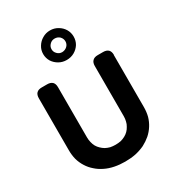

<svg xmlns="http://www.w3.org/2000/svg" viewBox="-239 -1171 1206 1321"><g transform="rotate(-30 364.5 -510.5)"><path d="M364.3 -796.9Q331.1 -796.9 303.7 -812.5Q276.4 -828.1 259.8 -853.5Q243.2 -880.9 243.2 -913.1Q243.2 -945.3 259.8 -971.7Q276.4 -999 303.7 -1014.6Q331.1 -1031.2 364.3 -1031.2Q398.4 -1031.2 425.8 -1014.6Q453.1 -999 469.7 -971.7Q485.4 -945.3 485.4 -913.1Q485.4 -880.9 469.7 -854.5Q453.1 -828.1 425.8 -812.5Q398.4 -796.9 364.3 -796.9ZM364.3 -859.4Q387.7 -860.4 404.3 -876Q419.9 -891.6 419.9 -913.1Q419.9 -934.6 404.3 -951.2Q387.7 -966.8 364.3 -966.8Q340.8 -966.8 325.2 -950.2Q309.6 -934.6 309.6 -913.1Q309.6 -891.6 325.2 -876Q340.8 -859.4 364.3 -859.4ZM661.1 -252Q661.1 -212.9 652.3 -178.7Q642.6 -144.5 624 -115.2Q605.5 -85.9 579.1 -62.5Q552.7 -40 519.5 -22.5Q486.3 -6.8 447.3 2Q408.2 9.8 363.3 9.8Q319.3 9.8 280.3 2Q240.2 -5.9 207 -22.5Q172.9 -39.1 147.5 -62.5Q121.1 -85 102.5 -115.2Q84 -144.5 74.2 -178.7Q65.4 -212.9 65.4 -252Q65.4 -389.6 65.4 -665Q65.4 -692.4 79.1 -706.1Q92.8 -719.7 120.1 -719.7Q133.8 -719.7 163.1 -719.7Q189.5 -719.7 204.1 -706.1Q217.8 -692.4 217.8 -665Q217.8 -532.2 217.8 -265.6Q217.8 -245.1 222.7 -226.6Q226.6 -209 235.4 -192.4Q245.1 -175.8 257.8 -164.1Q270.5 -151.4 287.1 -141.6Q303.7 -132.8 322.3 -127.9Q341.8 -124 363.3 -124Q385.7 -124 405.3 -127.9Q423.8 -132.8 440.4 -141.6Q457 -150.4 469.7 -163.1Q482.4 -175.8 491.2 -192.4Q501 -208 504.9 -226.6Q509.8 -245.1 509.8 -265.6Q509.8 -398.4 509.8 -665Q509.8 -691.4 523.4 -705.1Q537.1 -719.7 564.5 -719.7Q578.1 -719.7 607.4 -719.7Q633.8 -719.7 648.4 -706.1Q662.1 -692.4 662.1 -665Q662.1 -665 661.1 -665Q661.1 -561.5 661.1 -459Q661.1 -355.5 661.1 -252Z"/></g></svg>

Font: DeepSea
Style: Bold
Weight: 700
Designer: Stem
Version: Version 3.019;git-0a5106e0b